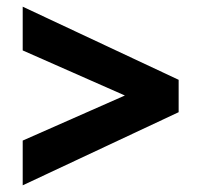

<svg xmlns="http://www.w3.org/2000/svg" viewBox="-20 -583 623 575"><path d="M48 -28V-162L456 -342V-252L48 -432V-563L515 -344V-247Z"/></svg>

Font: Inclusive Sans
Style: Bold
Weight: 700
Designer: Olivia King
Foundry: Olivia King
Version: Version 2.004